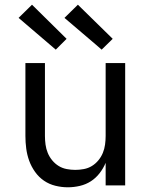

<svg xmlns="http://www.w3.org/2000/svg" viewBox="-20 -788 640 816"><path d="M268 8Q242 8 215.5 1.5Q189 -5 167 -20Q145 -35 129 -57.5Q113 -80 104 -105Q95 -130 91.5 -156.5Q88 -183 88 -210V-520H171V-210Q171 -192 173.5 -173.5Q176 -155 183 -138Q190 -121 202 -106.5Q214 -92 229.5 -82.5Q245 -73 263.5 -69.5Q282 -66 300 -66Q318 -66 336.5 -69.5Q355 -73 370.5 -82.5Q386 -92 398 -106.5Q410 -121 417 -138Q424 -155 426.5 -173.5Q429 -192 429 -210V-520H512V0H429V-96Q419 -72 403 -51.5Q387 -31 366 -17.5Q345 -4 319.5 2Q294 8 268 8ZM412 -577 389 -597 254 -712 311 -768 459 -623ZM217 -577 59 -712 116 -768 263 -623Z"/></svg>

Font: Iosevka SS04 Extended
Style: Regular
Weight: 400
Width: 7
Monospace: yes
Designer: Belleve Invis
Foundry: Belleve Invis
Version: Version 19.0.0; ttfautohint (v1.8.4)